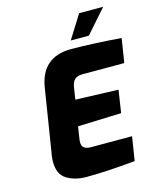

<svg xmlns="http://www.w3.org/2000/svg" viewBox="-135 -1027 928 1126"><g transform="rotate(-15 329.0 -463.5)"><path d="M81 -130Q81 -148 84 -167L147 -562Q175 -742 355 -742Q492 -741 658 -728L635 -582H381Q349 -582 333.5 -567Q318 -552 313 -519L302 -449L562 -440L541 -303L277 -294L265 -215Q264 -210 264 -200Q264 -156 317 -156H568L545 -11Q369 6 247 6Q181 6 131 -23.5Q81 -53 81 -130ZM455 -933H601L476 -791H366Z"/></g></svg>

Font: Exo ExtraBold
Style: Italic
Weight: 800
Italic angle: -9°
Designer: Natanael Gama
Foundry: Natanael Gama
Version: Version 1.500; ttfautohint (v1.6)